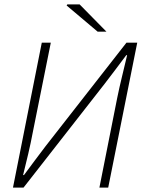

<svg xmlns="http://www.w3.org/2000/svg" viewBox="-20 -853 653 873"><path d="M39 0 170 -659H211L129 -251Q120 -203 108.5 -154Q97 -105 85 -57H89Q114 -91 138 -123Q162 -155 187 -188L555 -659H604L472 0H432L513 -408Q523 -457 535 -506Q547 -555 558 -602H554Q529 -568 504.5 -536Q480 -504 455 -471L87 0ZM424 -709 283 -828 286 -833H342L464 -709Z"/></svg>

Font: Source Sans 3 Light
Style: Italic
Weight: 300
Italic angle: -11°
Designer: Paul D. Hunt
Foundry: Adobe
Version: Version 3.046;hotconv 1.0.118;makeotfexe 2.5.65603